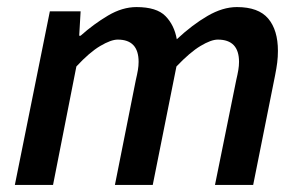

<svg xmlns="http://www.w3.org/2000/svg" viewBox="-20 -523 853 543"><path d="M22 0 121 -491H208L204 -422H208Q245 -455 285.5 -479Q326 -503 366 -503Q423 -503 448 -477.5Q473 -452 480 -412Q524 -453 567 -478Q610 -503 650 -503Q711 -503 738.5 -470.5Q766 -438 766 -379Q766 -362 764 -346Q762 -330 758 -310L696 0H588L648 -296Q652 -313 654 -325Q656 -337 656 -348Q656 -411 596 -411Q577 -411 547 -393Q517 -375 479 -335L412 0H305L364 -296Q368 -313 370 -325Q372 -337 372 -348Q372 -411 313 -411Q294 -411 263.5 -393Q233 -375 196 -335L130 0Z"/></svg>

Font: Source Sans Pro SemiBold
Style: Italic
Weight: 600
Italic angle: -11°
Designer: Paul D. Hunt
Foundry: Adobe Systems Incorporated
Version: Version 1.095;hotconv 1.0.109;makeotfexe 2.5.65596